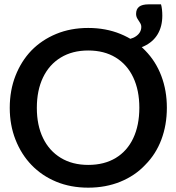

<svg xmlns="http://www.w3.org/2000/svg" viewBox="-20 -858 814 886"><path d="M387 8Q306 8 239.5 -19.5Q173 -47 125 -97Q78 -146 51.5 -213.5Q25 -281 25 -360Q25 -441 51.5 -508.5Q78 -576 125 -625Q173 -674 239.5 -701.5Q306 -729 387 -729Q468 -729 535.5 -701.5Q603 -674 650 -625Q699 -575 724.5 -507.5Q750 -440 750 -361Q750 -281 724.5 -213.5Q699 -146 650 -97Q603 -47 535.5 -19.5Q468 8 387 8ZM387 -97Q461 -97 514 -129Q567 -161 595 -220.5Q623 -280 623 -361Q623 -441 595 -500.5Q567 -560 514 -592.5Q461 -625 387 -625Q314 -625 260.5 -592.5Q207 -560 178.5 -500.5Q150 -441 150 -360Q150 -280 178.5 -221Q207 -162 260.5 -129.5Q314 -97 387 -97ZM542 -625V-674Q584 -674 608 -691Q632 -708 632 -734Q632 -744 626 -753Q620 -762 614 -772Q608 -782 608 -794Q608 -816 622 -827Q636 -838 667 -838H723Q726 -828 727.5 -814Q729 -800 729 -786Q729 -736 707.5 -700Q686 -664 644 -644.5Q602 -625 542 -625Z"/></svg>

Font: Aleo SemiBold
Style: Regular
Weight: 600
Designer: Alessio Laiso
Foundry: Alessio Laiso
Version: Version 2.001;gftools[0.9.29]